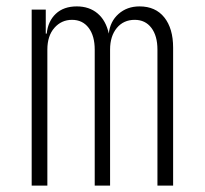

<svg xmlns="http://www.w3.org/2000/svg" viewBox="-20 -580 640 600"><path d="M79 0V-550H123V-475H126Q130 -514 154.5 -537Q179 -560 220 -560Q259 -560 285 -538Q311 -516 320 -475Q324 -513 350.5 -536.5Q377 -560 416 -560Q466 -560 493.5 -525.5Q521 -491 521 -431V0H472V-425Q472 -468 453 -493Q434 -518 401 -518Q366 -518 345 -492.5Q324 -467 324 -425V0H276V-425Q276 -468 257 -493Q238 -518 205 -518Q172 -518 150 -493Q128 -468 128 -425V0Z"/></svg>

Font: NKDuy Mono Thin
Style: Regular
Weight: 100
Monospace: yes
Designer: NKDuy
Foundry: NKDuy
Version: Version 2.251; ttfautohint (v1.8.4.7-5d5b)